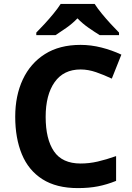

<svg xmlns="http://www.w3.org/2000/svg" viewBox="-20 -954 677 984"><path d="M393 -598Q306 -598 260 -533Q214 -468 214 -355Q214 -241 256.5 -178.5Q299 -116 393 -116Q437 -116 480.5 -126Q524 -136 575 -154V-27Q528 -8 482 1Q436 10 379 10Q269 10 197.5 -35.5Q126 -81 92 -163.5Q58 -246 58 -356Q58 -464 97 -547Q136 -630 210.5 -677Q285 -724 393 -724Q446 -724 499.5 -710.5Q553 -697 602 -674L553 -551Q513 -570 472.5 -584Q432 -598 393 -598ZM465 -934Q479 -912 501.5 -884.5Q524 -857 548 -831Q572 -805 590 -787V-774H491Q465 -790 434 -811.5Q403 -833 377 -860Q351 -833 321 -812Q291 -791 265 -774H166V-787Q185 -806 208.5 -831.5Q232 -857 254.5 -884.5Q277 -912 291 -934Z"/></svg>

Font: Noto IKEA Latin
Style: Bold
Weight: 700
Designer: Monotype Design Team
Foundry: Monotype Imaging Inc.
Version: Version 1.0